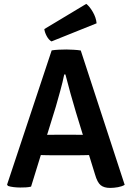

<svg xmlns="http://www.w3.org/2000/svg" viewBox="-20 -936 662 964"><path d="M236 -156.5Q229 -156.5 213 -156.8Q197 -157 185 -157.5L136 1Q124 4 110 4.8Q96 5.5 81.5 5.5Q65.5 5.5 48.5 3.5Q31.5 1.5 20 -2.5L15.5 -9L239.5 -683Q254.5 -685.5 275.8 -686.5Q297 -687.5 313 -687.5Q328 -687.5 349.5 -686.2Q371 -685 385.5 -682.5L606 -8Q593 0 572.5 3.8Q552 7.5 532.5 7.5Q502.5 7.5 485.5 -6.2Q468.5 -20 457 -60.5L427 -157.5Q415 -157 398.5 -156.8Q382 -156.5 375 -156.5ZM260 -399.5 216.5 -259Q227.5 -259 241.8 -259.2Q256 -259.5 262.5 -259.5H352Q358 -259.5 371.5 -259.2Q385 -259 396 -259L361.5 -371.5Q348.5 -414.5 334 -466.5Q319.5 -518.5 308.5 -562H302.5Q295 -525 282.2 -478.5Q269.5 -432 260 -399.5ZM413 -916.5Q429.5 -904.5 446 -876Q462.5 -847.5 465 -819L238.5 -728Q224.5 -736 214.5 -754.8Q204.5 -773.5 202.5 -790Z"/></svg>

Font: Signika Negative SemiBold
Style: Regular
Weight: 600
Designer: Anna Giedryś
Foundry: Anna Giedryś
Version: Version 2.000; ttfautohint (v1.8.3) -l 8 -r 50 -G 200 -x 9 -